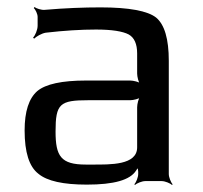

<svg xmlns="http://www.w3.org/2000/svg" viewBox="-20 -515 578 546"><path d="M460 -20V-342C460 -404 448 -445 424 -465C400 -484 347 -494 266 -494C218 -494 165 -492 107 -487C98 -486 83 -491 78 -495L76 -492C81 -488 87 -475 87 -467V-442C87 -430 80 -414 74 -408L77 -405C83 -411 98 -420 110 -422C162 -428 210 -431 253 -431C298 -431 329 -426 346 -417C362 -408 370 -390 370 -363V-306C370 -297 374 -280 379 -275L381 -277C376 -282 359 -286 350 -286H225C156 -286 110 -276 86 -256C62 -235 50 -198 50 -144C50 -82 63 -41 89 -21C114 0 160 10 227 10C304 10 350 -3 367 -30C369 -34 374 -38 375 -41L371 -42C371 -39 373 -31 373 -27V-20C373 -11 367 4 362 9L364 11C369 6 384 0 393 0H440C449 0 464 6 469 11L471 9C466 4 460 -11 460 -20ZM138 -141C138 -220 150 -230 231 -230H350C359 -230 376 -234 381 -239L379 -241C374 -236 370 -219 370 -210V-96C370 -45 294 -47 242 -47H224C153 -47 138 -71 138 -141Z"/></svg>

Font: Gamestation Storm
Style: Regular
Weight: 400
Designer: Jonas Hecksher
Foundry: Jonas Hecksher, Playtypeª, e-types AS
Version: Version 1.003